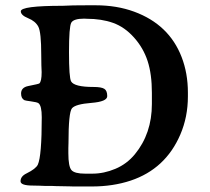

<svg xmlns="http://www.w3.org/2000/svg" viewBox="-20 -693 782 716"><path d="M297.4 -45.4H324.2Q367.7 -45.4 410.4 -63.5Q453.1 -81.5 482.9 -117.7Q546.4 -194.8 546.4 -305.2V-346.7Q546.4 -416.5 530.5 -465.3Q514.6 -514.2 479.7 -553.2Q444.8 -592.3 401.6 -607.7Q358.4 -623 303.2 -623L294.4 -623.5Q254.4 -623.5 245.8 -608.4Q237.3 -593.3 237.3 -498.5Q237.3 -403.8 245.1 -389.6Q256.8 -368.7 328.6 -368.7Q357.9 -368.7 368.9 -361.8Q379.9 -355 379.9 -334.5Q379.9 -314 320.8 -309.3Q261.7 -304.7 248.5 -289.3Q235.4 -273.9 235.4 -158.7L234.9 -140.1V-121.6Q234.9 -71.8 246.6 -58.6Q258.3 -45.4 297.4 -45.4ZM135.7 -255.9Q135.7 -298.8 123.5 -308.1Q118.2 -312 96.2 -314.9Q74.2 -317.9 71.3 -319.3Q58.6 -325.7 58.6 -344.2Q58.6 -366.7 85 -372.1Q124.5 -379.9 126.5 -381.8Q135.3 -388.7 135.3 -423.8L134.3 -449.7L133.8 -488.3Q133.8 -573.2 122.8 -593.8Q111.8 -614.3 84.7 -625.2Q57.6 -636.2 57.6 -650.9Q57.6 -671.4 213.9 -671.4L253.4 -672.9L306.6 -673.3H333.5Q333.5 -673.3 336.4 -673.3Q415.5 -673.3 480.5 -649.4Q610.4 -601.6 657.2 -480.5Q680.7 -419.9 680.7 -347.7V-333.5Q680.7 -256.8 652.3 -190.9Q597.2 -63 467.3 -19.5Q401.4 2.4 322.3 2.4H254.4L240.7 2L188.5 1L176.3 0.5H151.4L127 -0.5Q114.7 -1 102.5 -1Q56.6 -1 56.6 -17.1Q56.6 -35.6 79.1 -46.4Q113.8 -63.5 121.1 -79.1Q135.7 -111.3 135.7 -255.9Z"/></svg>

Font: Averia Serif Libre
Style: Regular
Weight: 400
Version: Version 1.002